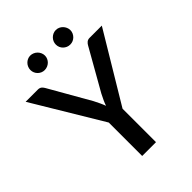

<svg xmlns="http://www.w3.org/2000/svg" viewBox="-254 -1020 1145 1145"><g transform="rotate(-45 318.5 -448.0)"><path d="M376.5 -282 639.5 -720H536.5C526.5 -720 518.3 -717.2 512 -711.8C505.7 -706.2 500.8 -700.2 497.5 -693.5L351 -435.5C344.3 -422.5 338.3 -410.2 333 -398.8C327.7 -387.2 323 -375.7 319 -364C315 -375.3 310.2 -386.8 304.7 -398.5C299.2 -410.2 293.2 -422.5 286.5 -435.5L139 -693.5C135 -701.2 130 -707.5 124 -712.5C118 -717.5 109.8 -720 99.5 -720H-3L260 -282V0H376.5ZM273.5 -833.5C273.5 -841.8 271.8 -849.8 268.5 -857.2C265.2 -864.8 260.7 -871.3 255 -877C249.3 -882.7 242.7 -887.2 235 -890.5C227.3 -893.8 219.3 -895.5 211 -895.5C203 -895.5 195.3 -893.8 188 -890.5C180.7 -887.2 174.2 -882.7 168.8 -877C163.2 -871.3 158.9 -864.8 155.8 -857.2C152.6 -849.8 151 -841.8 151 -833.5C151 -825.2 152.6 -817.3 155.8 -810C158.9 -802.7 163.2 -796.2 168.8 -790.7C174.2 -785.2 180.7 -780.9 188 -777.7C195.3 -774.6 203 -773 211 -773C219.3 -773 227.3 -774.6 235 -777.7C242.7 -780.9 249.3 -785.2 255 -790.7C260.7 -796.2 265.2 -802.7 268.5 -810C271.8 -817.3 273.5 -825.2 273.5 -833.5ZM488 -833.5C488 -841.8 486.3 -849.8 483 -857.2C479.7 -864.8 475.2 -871.3 469.7 -877C464.2 -882.7 457.8 -887.2 450.5 -890.5C443.2 -893.8 435.3 -895.5 427 -895.5C418.3 -895.5 410.3 -893.8 403 -890.5C395.7 -887.2 389.2 -882.7 383.5 -877C377.8 -871.3 373.4 -864.8 370.2 -857.2C367.1 -849.8 365.5 -841.8 365.5 -833.5C365.5 -825.2 367.1 -817.3 370.2 -810C373.4 -802.7 377.8 -796.2 383.5 -790.7C389.2 -785.2 395.7 -780.9 403 -777.7C410.3 -774.6 418.3 -773 427 -773C435.3 -773 443.2 -774.6 450.5 -777.7C457.8 -780.9 464.2 -785.2 469.7 -790.7C475.2 -796.2 479.7 -802.7 483 -810C486.3 -817.3 488 -825.2 488 -833.5Z"/></g></svg>

Font: Lato Semibold
Style: Regular
Weight: 600
Designer: Lukasz Dziedzic
Foundry: tyPoland Lukasz Dziedzic
Version: Version 2.006; 2014-01-15